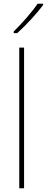

<svg xmlns="http://www.w3.org/2000/svg" viewBox="-20 -1017 253 1037"><path d="M213 -990V-997H183C152 -951 99 -891 54 -847V-838H73C120 -880 179 -944 213 -990ZM110 0V-760H84V0Z"/></svg>

Font: Noto Sans Thai Looped SemiCondensed Thin
Style: Regular
Weight: 100
Width: 4
Designer: Sasikarn Vongin, Ben Mitchell
Foundry: The Fontpad Ltd
Version: Version 1.001